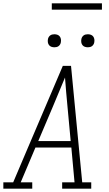

<svg xmlns="http://www.w3.org/2000/svg" viewBox="-35 -1129 655 1149"><path d="M-15 0V-38H44L132 -245L341 -735H390L457 -38H511V0H337V-38H411L392 -246H177L89 -38H158V0ZM194 -285H388L369 -490Q365 -534 361 -577.5Q357 -621 354 -665Q336 -621 317.5 -577.5Q299 -534 281 -490ZM491 -846Q481 -846 472.5 -849Q464 -852 458.5 -859Q453 -866 451.5 -875.5Q450 -885 452 -895Q453 -901 456.5 -907Q460 -913 465.5 -917Q471 -921 477.5 -922.5Q484 -924 491 -924Q500 -924 508.5 -921Q517 -918 522.5 -911Q528 -904 529.5 -894.5Q531 -885 529 -875Q528 -869 524.5 -863Q521 -857 515.5 -853Q510 -849 503.5 -847.5Q497 -846 491 -846ZM291 -846Q281 -846 272.5 -849Q264 -852 258.5 -859Q253 -866 251.5 -875.5Q250 -885 252 -895Q253 -901 256.5 -907Q260 -913 265.5 -917Q271 -921 277.5 -922.5Q284 -924 291 -924Q300 -924 308.5 -921Q317 -918 322.5 -911Q328 -904 329.5 -894.5Q331 -885 329 -875Q328 -869 324.5 -863Q321 -857 315.5 -853Q310 -849 303.5 -847.5Q297 -846 291 -846ZM575 -1071H275V-1109H575Z"/></svg>

Font: Iosevka Etoile XLtObl
Style: Regular
Weight: 200
Italic angle: -9°
Designer: Belleve Invis
Foundry: Belleve Invis
Version: Version 15.5.2; ttfautohint (v1.8.4)